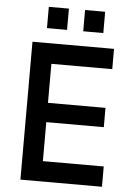

<svg xmlns="http://www.w3.org/2000/svg" viewBox="-59 -927 670 971"><g transform="rotate(5 276.0 -441.5)"><path d="M82 0H496V-103H187V-301H479V-399H187V-597H496V-700H82ZM333 -775H435V-883H333ZM149 -775H251V-883H149Z"/></g></svg>

Font: Finlandica Medium
Style: Regular
Weight: 500
Designer: Niklas Ekholm, Juho Hiilivirta, Jaakko Suomalainen
Foundry: Helsinki Type Studio
Version: Version 2.000;Glyphs 3.2 (3202)